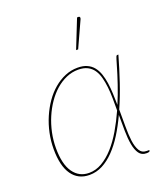

<svg xmlns="http://www.w3.org/2000/svg" viewBox="-135 -821 803 922"><g transform="rotate(-20 267.0 -360.0)"><path d="M44 0ZM473.5 -3.5Q472.5 1.5 456.5 1.5Q432 1.5 419.2 -16.8Q406.5 -35 401 -65.2Q395.5 -95.5 395 -135Q394.5 -174.5 394.5 -217Q371.5 -167.5 345.8 -126.5Q320 -85.5 291.2 -56Q262.5 -26.5 231 -10.2Q199.5 6 164.5 6Q107 6 75.5 -38.5Q44 -83 44 -169.5Q44 -210.5 52.5 -250.8Q61 -291 76.8 -327.5Q92.5 -364 114.2 -395.2Q136 -426.5 162.8 -449.2Q189.5 -472 220.5 -485Q251.5 -498 285 -498Q313.5 -498 333.2 -489Q353 -480 366 -463.8Q379 -447.5 386.5 -425.5Q394 -403.5 397.8 -377.8Q401.5 -352 402.8 -323Q404 -294 404.5 -264.5Q423.5 -309.5 439.2 -356Q455 -402.5 468 -448Q472 -462.5 474.8 -471Q477.5 -479.5 479.2 -483.8Q481 -488 482.5 -489Q484 -490 486 -490H491.5Q472.5 -423 451.2 -360Q430 -297 405 -240.5Q405.5 -196.5 405.2 -154.8Q405 -113 409.2 -80.5Q413.5 -48 425.2 -28.2Q437 -8.5 461 -8.5H474.5ZM166 -4Q200.5 -4 232.2 -22.5Q264 -41 292.8 -73Q321.5 -105 346.8 -148Q372 -191 394 -240Q394 -270.5 393.8 -301Q393.5 -331.5 390.5 -359Q387.5 -386.5 381.2 -410Q375 -433.5 363 -451Q351 -468.5 331.8 -478.2Q312.5 -488 284.5 -488Q253 -488 224 -475.5Q195 -463 169.5 -440.8Q144 -418.5 123.2 -388.2Q102.5 -358 87.5 -322.8Q72.5 -287.5 64.2 -248.5Q56 -209.5 56 -170Q56 -88 85.5 -46Q115 -4 166 -4ZM308 -579.5 366 -725.5H374.5Q378.5 -725.5 380 -721.5Q381.5 -717.5 379 -712L318.5 -579.5Z"/></g></svg>

Font: Lato Hairline
Style: Italic
Weight: 100
Italic angle: -7°
Designer: Lukasz Dziedzic
Foundry: tyPoland Lukasz Dziedzic
Version: Version 2.007; 2014-02-27